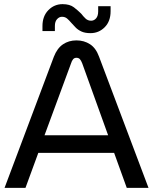

<svg xmlns="http://www.w3.org/2000/svg" viewBox="-20 -907 739 927"><path d="M2 0 240 -633Q256 -674 284 -693Q312 -712 349 -712Q386 -712 414.5 -693.5Q443 -675 458 -634L697 0H592L531 -169H165L103 0ZM195 -254H502L377 -601Q372 -614 366 -621Q360 -628 349 -628Q339 -628 333 -621Q327 -614 323 -601ZM417 -747Q390 -747 373 -755Q356 -763 345 -774.5Q334 -786 324 -797Q314 -809 304 -817.5Q294 -826 279 -826Q266 -826 255.5 -814.5Q245 -803 245 -782V-757H185V-781Q185 -829 213.5 -858Q242 -887 282 -887Q317 -887 337 -871.5Q357 -856 372 -841Q382 -828 393 -817.5Q404 -807 420 -807Q434 -807 444 -818.5Q454 -830 454 -852V-877H514V-853Q514 -804 485.5 -775.5Q457 -747 417 -747Z"/></svg>

Font: MuseoModerno SemiBold
Style: Regular
Weight: 400
Version: Version 1.001